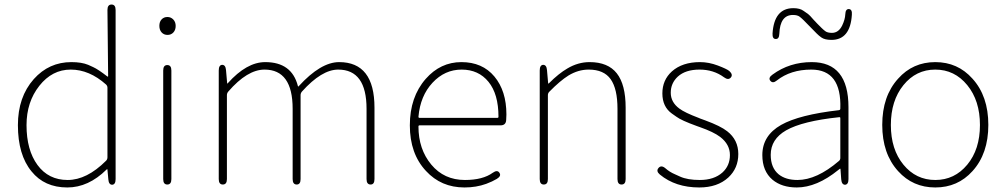

<svg xmlns="http://www.w3.org/2000/svg" viewBox="-20 -814 4439 847"><path d="M277 13Q176 13 119 -58Q59 -131 59 -262Q59 -386 129 -465Q196 -540 295 -540Q340 -540 369 -528Q380 -523 391 -518Q413 -508 453 -477Q457 -474 457 -479L454 -770Q454 -794 472 -794Q490 -794 490 -770V-24Q490 0 475 1Q460 1 458 -22L454 -65Q454 -70 450 -66Q370 13 277 13ZM448 -105Q454 -111 454 -120V-427Q454 -435 448 -441Q374 -507 292 -507Q210 -507 153.5 -435.5Q97 -364 97 -262Q97 -152 145.5 -86Q194 -20 278.5 -20Q363 -20 448 -105Z M718 0Q700 0 700 -24V-503Q700 -527 718 -527Q736 -527 736 -503V-24Q736 0 718 0ZM719 -660Q703 -660 693 -671Q683 -682 683 -700Q683 -718 693 -728.5Q703 -739 718.5 -739Q734 -739 744.5 -728Q755 -717 755 -699.5Q755 -682 745 -671Q735 -660 719 -660Z M963 0Q945 0 945 -24V-503Q945 -527 960 -528Q975 -528 977 -505L982 -448Q982 -443 985 -447Q1068 -540 1150 -540Q1267 -540 1294 -435Q1295 -430 1298 -434Q1395 -540 1476 -540Q1632 -540 1632 -339V-24Q1632 0 1615 0Q1597 0 1597 -24V-334Q1597 -507 1472 -507Q1399 -507 1312 -410Q1306 -403 1306 -394V-24Q1306 0 1289 0Q1271 0 1271 -24V-334Q1271 -507 1147 -507Q1071 -507 987 -410Q981 -403 981 -394V-24Q981 0 963 0Z M2029 13Q1926 13 1859 -60Q1788 -136 1788 -261Q1788 -386 1858 -466Q1923 -540 2015.5 -540Q2108 -540 2161 -476.5Q2214 -413 2214 -309Q2214 -297 2213 -285Q2212 -261 2188 -261H1831Q1826 -261 1826 -256Q1826 -156 1882.5 -88Q1939 -20 2031 -20Q2110 -20 2154 -52Q2174 -66 2183 -52Q2193 -38 2172 -25Q2152 -13 2125 -3Q2081 13 2029 13ZM1826 -299Q1826 -294 1831 -294H2174Q2179 -294 2179 -299Q2179 -399 2135 -453Q2091 -507 2016.5 -507Q1942 -507 1888 -449Q1834 -391 1826 -299Z M2379 0Q2361 0 2361 -24V-503Q2361 -527 2376 -528Q2391 -528 2393 -505L2398 -448Q2398 -443 2402 -447Q2445 -490 2483 -512Q2530 -540 2581 -540Q2662 -540 2701 -490.5Q2740 -441 2740 -339V-24Q2740 0 2722 0Q2704 0 2704 -24V-334Q2704 -422 2674 -464.5Q2644 -507 2577 -507Q2531 -507 2488 -481Q2451 -458 2403 -409Q2397 -403 2397 -394V-24Q2397 0 2379 0Z M3065 13Q2960 13 2891 -44Q2873 -59 2885 -73Q2897 -87 2915 -72Q2934 -55 2958 -45Q2969 -40 2980 -35Q3013 -20 3067 -20Q3130 -20 3167 -53Q3200 -83 3200 -130Q3200 -177 3157 -210Q3128 -232 3068 -253Q3065 -254 3054 -258Q2985 -283 2964 -299Q2954 -306 2944 -313Q2902 -343 2902 -402Q2902 -461 2944 -499Q2990 -540 3068 -540Q3107 -540 3146.5 -525Q3186 -510 3197 -501Q3215 -485 3204 -472Q3193 -459 3174 -473Q3128 -507 3066 -507Q3004 -507 2970 -476Q2939 -447 2939 -405Q2939 -363 2977 -335Q3001 -317 3062 -294L3069 -291Q3080 -287 3091 -283Q3159 -258 3188 -235Q3237 -197 3237 -134.5Q3237 -72 3193 -31Q3145 13 3065 13Z M3495 13Q3429 13 3388 -21Q3343 -59 3343 -130Q3343 -216 3426 -263Q3506 -308 3681 -328Q3687 -329 3687 -335Q3693 -507 3559 -507Q3468 -507 3407 -459Q3389 -444 3378 -458Q3368 -471 3388 -485Q3463 -540 3561 -540Q3723 -540 3723 -341V-24Q3723 0 3708 1Q3693 1 3691 -23L3688 -65Q3688 -70 3686.5 -70Q3685 -70 3678 -64Q3583 13 3495 13ZM3498 -20Q3583 -20 3681 -104Q3687 -109 3687 -117V-293Q3687 -298 3682 -297Q3520 -280 3448 -239Q3380 -200 3380 -131Q3380 -74 3415 -45Q3446 -20 3498 -20ZM3648 -638Q3618 -638 3603 -649Q3592 -657 3583 -666L3525 -725Q3517 -733 3508 -740Q3498 -748 3478 -748Q3421 -748 3418 -665Q3417 -641 3402 -642Q3387 -642 3388 -666Q3395 -778 3480 -778Q3509 -778 3525 -766Q3535 -759 3545 -752Q3551 -748 3569 -727Q3577 -718 3585 -710L3603 -692Q3611 -684 3620 -677Q3630 -669 3650 -669Q3679 -669 3695 -701Q3708 -728 3709 -751Q3710 -775 3725 -774Q3740 -773 3738 -749Q3731 -638 3648 -638Z M3942 -59Q3872 -136 3872 -263Q3872 -390 3942 -467Q4007 -540 4106 -540Q4205 -540 4270 -467Q4340 -390 4340 -263Q4340 -136 4270 -59Q4205 13 4106 13Q4007 13 3942 -59ZM3965.5 -87.5Q4021 -20 4106 -20Q4191 -20 4247 -87.5Q4303 -155 4303 -262.5Q4303 -370 4247 -438.5Q4191 -507 4106 -507Q4021 -507 3965.5 -438.5Q3910 -370 3910 -262.5Q3910 -155 3965.5 -87.5Z"/></svg>

Font: Resource Han Rounded KR ExtraLight
Style: Regular
Weight: 250
Designer: Cyano Hao (round all glyphs); Ryoko NISHIZUKA 西塚涼子 (kana, bopomofo & ideographs); Paul D. Hunt (Latin, Greek & Cyrillic)
Foundry: Cyano Hao
Version: 0.990